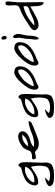

<svg xmlns="http://www.w3.org/2000/svg" viewBox="936 -1574 776 2689"><g transform="rotate(-90 1324.5 -230.0)"><path d="M121 -83Q92 -82 80 -99Q68 -116 73 -147Q78 -180 94.5 -206Q111 -232 130.5 -248.5Q150 -265 183 -279.5Q216 -294 241.5 -302Q267 -310 310 -320Q319 -320 333 -341Q347 -362 357 -360Q368 -358 376 -348.5Q384 -339 388.5 -328.5Q393 -318 395 -299Q397 -280 397 -269Q397 -258 397 -237Q397 -234 397 -233Q397 -198 392.5 -113.5Q388 -29 392 14Q393 38 388.5 57Q384 76 375.5 89.5Q367 103 351 112Q335 121 319 126Q303 131 279.5 134Q256 137 237.5 137.5Q219 138 192 138Q137 138 102.5 125.5Q68 113 60 78Q61 61 83 46Q105 31 131.5 22.5Q158 14 184 10L128 66Q172 85 222.5 82.5Q273 80 310 58Q335 43 343 -5Q351 -53 347 -98Q343 -143 333 -186Q322 -180 274 -146.5Q226 -113 193 -99Q160 -85 121 -83ZM333 -265Q264 -281 194.5 -239.5Q125 -198 112 -139Q158 -132 207 -148.5Q256 -165 291 -197.5Q326 -230 333 -265Z M830 -302Q830 -274 803.5 -247.5Q777 -221 746 -210Q729 -203 704.5 -195.5Q680 -188 667.5 -184Q655 -180 639.5 -170Q624 -160 612 -147Q655 -136 706.5 -145.5Q758 -155 795 -171Q832 -187 882.5 -202.5Q933 -218 975 -218Q969 -191 945 -176Q934 -169 901 -155Q868 -141 812 -119.5Q756 -98 753 -97Q722 -84 690 -78.5Q658 -73 626 -77.5Q594 -82 573 -100Q569 -102 557 -115Q545 -128 537 -129Q530 -129 504.5 -122.5Q479 -116 468 -115Q453 -114 445 -125Q437 -136 437 -150Q437 -162 446 -166.5Q455 -171 466.5 -170.5Q478 -170 492.5 -170.5Q507 -171 516 -176Q541 -183 548 -191.5Q555 -200 568 -234Q573 -249 578.5 -260.5Q584 -272 592.5 -282Q601 -292 605 -297Q609 -302 623 -311Q637 -320 641.5 -323Q646 -326 666 -338Q699 -357 736.5 -362.5Q774 -368 802 -353Q830 -338 830 -302ZM786 -305Q731 -312 688 -289Q645 -266 620 -226Q656 -224 688 -236Q720 -248 739 -263Q758 -278 786 -305Z M1076 -83Q1047 -82 1035 -99Q1023 -116 1028 -147Q1033 -180 1049.5 -206Q1066 -232 1085.5 -248.5Q1105 -265 1138 -279.5Q1171 -294 1196.5 -302Q1222 -310 1265 -320Q1274 -320 1288 -341Q1302 -362 1312 -360Q1323 -358 1331 -348.5Q1339 -339 1343.5 -328.5Q1348 -318 1350 -299Q1352 -280 1352 -269Q1352 -258 1352 -237Q1352 -234 1352 -233Q1352 -198 1347.5 -113.5Q1343 -29 1347 14Q1348 38 1343.5 57Q1339 76 1330.5 89.5Q1322 103 1306 112Q1290 121 1274 126Q1258 131 1234.5 134Q1211 137 1192.5 137.5Q1174 138 1147 138Q1092 138 1057.5 125.5Q1023 113 1015 78Q1016 61 1038 46Q1060 31 1086.5 22.5Q1113 14 1139 10L1083 66Q1127 85 1177.5 82.5Q1228 80 1265 58Q1290 43 1298 -5Q1306 -53 1302 -98Q1298 -143 1288 -186Q1277 -180 1229 -146.5Q1181 -113 1148 -99Q1115 -85 1076 -83ZM1288 -265Q1219 -281 1149.5 -239.5Q1080 -198 1067 -139Q1113 -132 1162 -148.5Q1211 -165 1246 -197.5Q1281 -230 1288 -265Z M1412 -141Q1412 -199 1480 -284.5Q1548 -370 1601 -400Q1629 -415 1639 -417.5Q1649 -420 1680 -415Q1742 -407 1740 -332Q1738 -292 1720 -256.5Q1702 -221 1671 -195Q1640 -169 1605.5 -149.5Q1571 -130 1530 -115Q1530 -115 1523.5 -112.5Q1517 -110 1507.5 -105.5Q1498 -101 1487 -95Q1454 -73 1433 -84.5Q1412 -96 1412 -141ZM1696 -329Q1694 -347 1689.5 -355.5Q1685 -364 1672 -364Q1658 -364 1640.5 -354Q1623 -344 1598 -326Q1573 -308 1569 -305Q1540 -286 1505 -235.5Q1470 -185 1459 -147Q1501 -144 1558.5 -172Q1616 -200 1658 -245Q1700 -290 1696 -329Z M1750 -141Q1750 -199 1818 -284.5Q1886 -370 1939 -400Q1967 -415 1977 -417.5Q1987 -420 2018 -415Q2080 -407 2078 -332Q2076 -292 2058 -256.5Q2040 -221 2009 -195Q1978 -169 1943.5 -149.5Q1909 -130 1868 -115Q1868 -115 1861.5 -112.5Q1855 -110 1845.5 -105.5Q1836 -101 1825 -95Q1792 -73 1771 -84.5Q1750 -96 1750 -141ZM2034 -329Q2032 -347 2027.5 -355.5Q2023 -364 2010 -364Q1996 -364 1978.5 -354Q1961 -344 1936 -326Q1911 -308 1907 -305Q1878 -286 1843 -235.5Q1808 -185 1797 -147Q1839 -144 1896.5 -172Q1954 -200 1996 -245Q2038 -290 2034 -329Z M2147 -526Q2126 -523 2118.5 -543Q2111 -563 2116 -589Q2117 -595 2120.5 -596Q2124 -597 2132 -597Q2146 -601 2156.5 -584.5Q2167 -568 2165.5 -548Q2164 -528 2147 -526ZM2124 -233Q2123 -249 2132 -295Q2141 -341 2140 -344Q2140 -347 2138.5 -363Q2137 -379 2136.5 -387.5Q2136 -396 2136.5 -408Q2137 -420 2141 -427.5Q2145 -435 2152 -437Q2167 -435 2181 -412.5Q2195 -390 2192 -367Q2194 -359 2189 -329Q2184 -299 2177.5 -270.5Q2171 -242 2171 -242Q2171 -233 2170 -215Q2169 -197 2168 -185Q2167 -173 2165 -155.5Q2163 -138 2159.5 -126Q2156 -114 2151.5 -102.5Q2147 -91 2140 -84.5Q2133 -78 2124 -76Q2116 -91 2114.5 -111Q2113 -131 2116 -147.5Q2119 -164 2121.5 -189Q2124 -214 2124 -233Z M2578 -194Q2567 -188 2509.5 -155Q2452 -122 2420 -107Q2362 -80 2317 -78Q2292 -77 2269 -94.5Q2246 -112 2245 -134Q2245 -168 2301 -203Q2322 -216 2363.5 -243.5Q2405 -271 2424 -282.5Q2443 -294 2475 -310Q2507 -326 2539 -336Q2577 -350 2587.5 -369Q2598 -388 2594 -439Q2594 -443 2593.5 -455.5Q2593 -468 2592.5 -475Q2592 -482 2592 -493.5Q2592 -505 2593.5 -512Q2595 -519 2597.5 -526.5Q2600 -534 2605.5 -537.5Q2611 -541 2618 -542Q2632 -543 2639.5 -536.5Q2647 -530 2648 -516Q2649 -502 2648.5 -492Q2648 -482 2645 -462.5Q2642 -443 2642 -439Q2636 -386 2635.5 -320Q2635 -254 2637 -169Q2639 -84 2639 -48Q2639 -25 2633 -5Q2616 -9 2604.5 -23Q2593 -37 2588.5 -59Q2584 -81 2583 -101Q2582 -121 2581 -149.5Q2580 -178 2578 -194ZM2491 -194Q2498 -197 2513.5 -202Q2529 -207 2539 -210.5Q2549 -214 2560 -221Q2571 -228 2577 -237.5Q2583 -247 2583 -260Q2583 -274 2578 -289Q2449 -264 2310 -139Q2339 -134 2369 -142Q2399 -150 2442.5 -171Q2486 -192 2491 -194Z"/></g></svg>

Font: Long Cang
Style: Regular
Weight: 400
Designer: ZhongQi
Foundry: ZhongQi
Version: Version 2.001